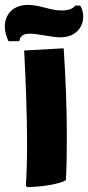

<svg xmlns="http://www.w3.org/2000/svg" viewBox="-69 -764 361 787"><path d="M260 -741H239C233 -730 213 -721 183 -721C137 -721 94 -744 46 -744C-39 -744 -71 -670 -34 -595H10C13 -610 19 -626 54 -626C87 -626 142 -611 179 -611C265 -611 290 -690 260 -741ZM43 3C98 2 171 -8 201 -25C204 -76 205 -136 205 -202C205 -309 201 -433 192 -566L30 -557C37 -424 42 -287 42 -168C42 -107 40 -50 37 -2Z"/></svg>

Font: FilmFarsi Display
Style: Regular
Weight: 400
Designer: Borna Izadpanah
Foundry: Borna Izadpanah
Version: Version 1.000;PS 001.000;hotconv 1.0.88;makeotf.lib2.5.64775